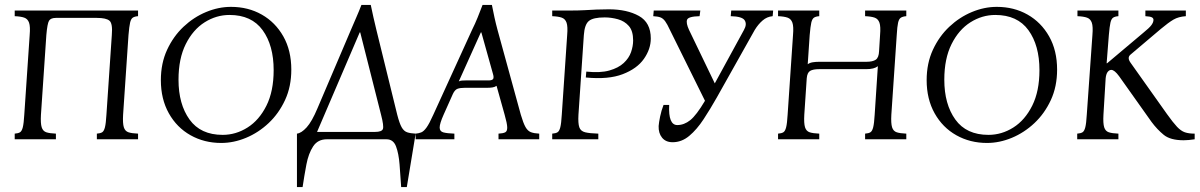

<svg xmlns="http://www.w3.org/2000/svg" viewBox="-20 -568 4892 783"><path d="M504 -425 482 -100Q480 -65 485 -49Q490 -33 504 -28.5Q518 -24 543 -23V0H375V-23Q389 -24 396.5 -28.5Q404 -33 408 -49Q412 -65 414 -100L436 -425Q440 -472 426.5 -483.5Q413 -495 375 -495H208Q187 -495 180 -483.5Q173 -472 169 -425L147 -100Q145 -65 150 -49Q155 -33 169 -28.5Q183 -24 208 -23V0H40V-23Q54 -24 61.5 -28.5Q69 -33 73 -49Q77 -65 79 -100L101 -425Q104 -460 98.5 -475.5Q93 -491 79 -496Q65 -501 40 -502V-525H543V-502Q529 -501 521.5 -496Q514 -491 510.5 -475.5Q507 -460 504 -425Z M882 15Q813 15 757 -16.5Q701 -48 668.5 -106Q636 -164 636 -241Q636 -310 661.5 -365Q687 -420 728.5 -459Q770 -498 820.5 -519Q871 -540 922 -540Q992 -540 1047.5 -508.5Q1103 -477 1135.5 -419.5Q1168 -362 1168 -284Q1168 -215 1142.5 -160Q1117 -105 1075.5 -66Q1034 -27 983.5 -6Q933 15 882 15ZM888 -18Q942 -18 989.5 -48Q1037 -78 1066.5 -137Q1096 -196 1096 -282Q1096 -383 1051 -445Q1006 -507 916 -507Q862 -507 814.5 -477Q767 -447 737.5 -388Q708 -329 708 -243Q708 -143 753 -80.5Q798 -18 888 -18Z M1600 -100Q1609 -65 1618 -49Q1627 -33 1640.5 -28.5Q1654 -24 1675 -23L1639 195H1616Q1613 148 1609.5 103Q1606 58 1595 29Q1584 0 1556 0H1313Q1276 0 1257 29Q1238 58 1229.5 103Q1221 148 1214 195H1191V-23Q1209 -25 1230.5 -48.5Q1252 -72 1275 -127L1411 -446Q1422 -472 1433 -497Q1444 -522 1454 -548H1492Q1497 -522 1503 -497Q1509 -472 1515 -446ZM1509 -30Q1537 -30 1541.5 -42Q1546 -54 1534 -100L1449 -436H1447L1273 -30Z M2104 -100Q2114 -66 2123 -50Q2132 -34 2145 -29Q2158 -24 2179 -23V0H2013V-23Q2032 -24 2040.5 -28.5Q2049 -33 2048.5 -49Q2048 -65 2038 -100L2005 -218Q1998 -213 1988.5 -211.5Q1979 -210 1969 -210H1877Q1857 -210 1846 -206Q1835 -202 1827 -185L1789 -100Q1773 -64 1773 -48Q1773 -32 1788.5 -28Q1804 -24 1833 -23V0H1675V-23Q1687 -24 1697.5 -28Q1708 -32 1719.5 -48Q1731 -64 1747 -100L1905 -446Q1918 -472 1928 -497Q1938 -522 1948 -548H1986Q1991 -522 1996.5 -497Q2002 -472 2009 -446ZM1972 -240Q1987 -240 1991 -246Q1995 -252 1990 -268L1943 -436H1941L1851 -236Q1857 -239 1864 -239.5Q1871 -240 1879 -240Z M2232 0V-23Q2246 -24 2253.5 -28.5Q2261 -33 2265 -49Q2269 -65 2271 -100L2293 -425Q2296 -460 2290.5 -475.5Q2285 -491 2271 -496Q2257 -501 2232 -502V-525H2301Q2339 -525 2364.5 -526.5Q2390 -528 2412.5 -529Q2435 -530 2463 -530Q2537 -530 2585.5 -503Q2634 -476 2634 -411Q2634 -368 2606 -328Q2578 -288 2519.5 -265.5Q2461 -243 2369 -252L2371 -276Q2428 -270 2465 -280.5Q2502 -291 2523.5 -311Q2545 -331 2553.5 -355.5Q2562 -380 2562 -403Q2562 -442 2544.5 -462Q2527 -482 2500 -489.5Q2473 -497 2446 -497Q2399 -497 2381.5 -482.5Q2364 -468 2361 -425L2339 -100Q2337 -65 2342.5 -49Q2348 -33 2366.5 -28.5Q2385 -24 2420 -23V0Z M2723 12Q2695 12 2680 -6.5Q2665 -25 2666 -54Q2667 -68 2672 -92.5Q2677 -117 2686 -140H2709Q2705 -58 2742 -58Q2770 -58 2795 -78Q2820 -98 2855 -157L2712 -446Q2701 -470 2692.5 -481.5Q2684 -493 2673.5 -497Q2663 -501 2644 -502L2646 -525H2836L2833 -502Q2787 -501 2782 -487.5Q2777 -474 2790 -446L2895 -228L3014 -446Q3027 -469 3017 -485Q3007 -501 2960 -502L2962 -525H3133L3131 -502Q3108 -500 3090 -484.5Q3072 -469 3058 -446L2903 -170Q2877 -124 2849.5 -82Q2822 -40 2791 -14Q2760 12 2723 12Z M3637 -425 3615 -100Q3613 -65 3618 -49Q3623 -33 3637 -28.5Q3651 -24 3676 -23V0H3508V-23Q3522 -24 3529.5 -28.5Q3537 -33 3541 -49Q3545 -65 3547 -100L3560 -298Q3545 -286 3513 -286H3321Q3296 -286 3284 -279Q3272 -272 3270 -249L3260 -100Q3258 -65 3263 -49Q3268 -33 3282 -28.5Q3296 -24 3321 -23V0H3153V-23Q3167 -24 3174.5 -28.5Q3182 -33 3186 -49Q3190 -65 3192 -100L3214 -425Q3217 -460 3211.5 -475.5Q3206 -491 3192 -496Q3178 -501 3153 -502V-525H3321V-502Q3307 -501 3299.5 -496Q3292 -491 3288.5 -475.5Q3285 -460 3282 -425L3274 -306Q3282 -312 3294 -314Q3306 -316 3321 -316H3513Q3539 -316 3551.5 -324.5Q3564 -333 3565 -360L3569 -425Q3572 -460 3566.5 -475.5Q3561 -491 3547 -496Q3533 -501 3508 -502V-525H3676V-502Q3662 -501 3654 -496Q3646 -491 3642.5 -475.5Q3639 -460 3637 -425Z M4005 15Q3936 15 3880 -16.5Q3824 -48 3791.5 -106Q3759 -164 3759 -241Q3759 -310 3784.5 -365Q3810 -420 3851.5 -459Q3893 -498 3943.5 -519Q3994 -540 4045 -540Q4115 -540 4170.5 -508.5Q4226 -477 4258.5 -419.5Q4291 -362 4291 -284Q4291 -215 4265.5 -160Q4240 -105 4198.5 -66Q4157 -27 4106.5 -6Q4056 15 4005 15ZM4011 -18Q4065 -18 4112.5 -48Q4160 -78 4189.5 -137Q4219 -196 4219 -282Q4219 -383 4174 -445Q4129 -507 4039 -507Q3985 -507 3937.5 -477Q3890 -447 3860.5 -388Q3831 -329 3831 -243Q3831 -143 3876 -80.5Q3921 -18 4011 -18Z M4807 4Q4753 4 4726 -18Q4699 -40 4676 -71L4544 -257Q4525 -283 4512 -283Q4504 -283 4497.5 -275Q4491 -267 4489 -249L4480 -100Q4478 -65 4483 -49Q4488 -33 4502 -28.5Q4516 -24 4541 -23V0H4373V-23Q4387 -24 4394.5 -28.5Q4402 -33 4406 -49Q4410 -65 4412 -100L4435 -425Q4438 -460 4432.5 -475.5Q4427 -491 4413 -496Q4399 -501 4374 -502V-525H4541V-502Q4527 -501 4519.5 -496Q4512 -491 4508.5 -475.5Q4505 -460 4502 -425L4493 -310H4495L4641 -433Q4667 -454 4675.5 -465.5Q4684 -477 4684 -487Q4684 -494 4677 -497.5Q4670 -501 4651 -502V-525H4816V-502Q4786 -500 4765.5 -488Q4745 -476 4714 -450L4590 -345Q4576 -333 4590 -313L4739 -103Q4764 -68 4780 -51Q4796 -34 4812 -28.5Q4828 -23 4852 -23V0Q4839 2 4828 3Q4817 4 4807 4Z"/></svg>

Font: Bona Nova SC
Style: Italic
Weight: 400
Italic angle: -4°
Designer: Mateusz Machalski
Foundry: Capitalics
Version: Version 4.001; ttfautohint (v1.8.4.7-5d5b)